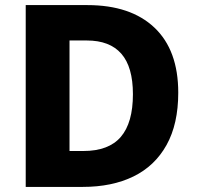

<svg xmlns="http://www.w3.org/2000/svg" viewBox="-20 -734 773 754"><path d="M680 -370Q680 -247 634 -164.5Q588 -82 504 -41Q420 0 305 0H81V-714H323Q493 -714 586.5 -625.5Q680 -537 680 -370ZM502 -364Q502 -471 456.5 -523Q411 -575 321 -575H253V-141H307Q407 -141 454.5 -196.5Q502 -252 502 -364Z"/></svg>

Font: Noto Sans Lao Looped ExtraBold
Style: Regular
Weight: 800
Designer: Mark Frömberg, Ben Mitchell
Foundry: The Fontpad Ltd
Version: Version 1.002; ttfautohint (v1.8.4.7-5d5b)